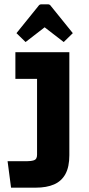

<svg xmlns="http://www.w3.org/2000/svg" viewBox="-20 -866 411 886"><path d="M15 -122H103Q123 -122 137 -126.5Q151 -131 151 -152V-502H51V-625H300V-150Q300 -96 282 -63Q264 -30 229.5 -15Q195 0 145 0H31ZM98 -672 56 -713 157 -838Q162 -846 170 -846H202Q210 -846 215 -838L316 -713L274 -672L186 -740Z"/></svg>

Font: Changa SemiBold
Style: Regular
Weight: 600
Designer: Eduardo Rodriguez Tunni
Foundry: Eduardo Rodriguez Tunni
Version: Version 3.002; ttfautohint (v1.8.2)